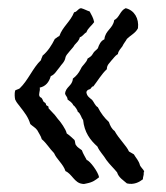

<svg xmlns="http://www.w3.org/2000/svg" viewBox="-20 -463 405 469"><path d="M17 -242C15 -234 16 -225 17 -220C21 -211 26 -207 30 -201C40 -188 49 -177 54 -160C59 -155 67 -151 71 -145C75 -137 80 -131 82 -123C94 -113 101 -100 112 -89C119 -73 134 -63 140 -45C156 -38 162 -16 181 -14C184 -13 188 -14 192 -15C207 -18 213 -23 222 -30C220 -43 199 -71 192 -72C188 -80 183 -87 180 -96C175 -100 169 -103 166 -108C163 -111 164 -117 162 -121C156 -126 151 -132 143 -137C141 -148 126 -167 126 -167C126 -167 118 -176 114 -182C110 -187 104 -192 99 -198C98 -199 99 -202 98 -203L93 -206C92 -207 93 -209 91 -211C91 -212 88 -213 87 -214C85 -216 84 -221 82 -223C81 -225 78 -225 77 -227C73 -233 79 -241 77 -249C92 -252 100 -263 104 -277C114 -281 118 -290 125 -298C130 -306 138 -311 140 -323C141 -330 159 -346 162 -353C167 -359 173 -363 175 -372C182 -374 185 -381 191 -384C195 -395 204 -400 210 -409C208 -420 203 -427 199 -435C192 -437 186 -441 178 -443C170 -442 169 -434 161 -433C152 -410 133 -398 125 -375C120 -373 118 -370 114 -368C106 -352 97 -338 84 -327C83 -323 81 -321 80 -316C60 -297 49 -267 28 -247C25 -245 20 -244 17 -242ZM329 -25C329 -32 332 -35 331 -42C334 -43 331 -44 331 -47C328 -51 324 -55 322 -59C319 -71 312 -77 307 -86L295 -93C289 -107 271 -123 260 -143C253 -148 249 -156 246 -165C235 -175 226 -187 219 -201C212 -205 210 -213 205 -219C199 -224 192 -228 191 -238C192 -242 195 -244 199 -245C203 -246 203 -252 208 -252C219 -266 228 -282 241 -294C241 -305 248 -309 252 -315C257 -320 261 -327 268 -331C269 -339 275 -344 279 -350C282 -357 287 -362 290 -368C299 -377 311 -382 317 -394C320 -418 308 -438 287 -443C273 -437 272 -420 259 -414C256 -393 237 -389 235 -367C226 -363 222 -354 219 -345C215 -340 210 -338 207 -332C204 -326 199 -323 194 -320C191 -309 181 -304 177 -294C172 -284 166 -277 158 -271C157 -253 140 -251 139 -234C140 -229 145 -227 145 -220C150 -216 156 -213 159 -206C163 -204 170 -193 170 -190C177 -186 178 -176 183 -170C186 -140 200 -121 218 -105C223 -93 233 -84 240 -72C248 -61 258 -52 266 -42C270 -29 281 -23 290 -15C307 -11 320 -18 329 -25Z"/></svg>

Font: FuturaRener
Style: Light
Weight: 300
Designer: BSozoo
Foundry: BSozoo
Version: Version 1.0